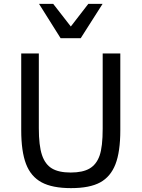

<svg xmlns="http://www.w3.org/2000/svg" viewBox="-20 -950 726 985"><path d="M597.2 -282.2Q597.2 -171.4 572.3 -107.4Q547.4 -43.5 493.9 -14.2Q440.4 15.1 344.2 15.1Q248.5 15.1 193.4 -14.6Q138.2 -44.4 113.5 -108.9Q88.9 -173.3 88.9 -282.2V-675.8H179.2V-292Q179.2 -203.1 195.3 -155Q211.4 -106.9 246.3 -85.9Q281.2 -64.9 342.8 -64.9Q404.8 -64.9 439.9 -85.7Q475.1 -106.4 491 -151.9Q506.8 -197.3 506.8 -290V-675.8H597.2ZM394 -753.9H291L180.2 -930.2H252.9L343.3 -814L433.1 -930.2H506.3Z"/></svg>

Font: Lorenzo Sans
Style: Regular
Weight: 400
Foundry: Intel Corporation
Version: Version 1.00; ttfautohint (v1.5)